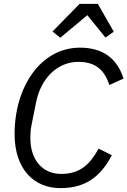

<svg xmlns="http://www.w3.org/2000/svg" viewBox="-20 -955 655 987"><path d="M389 -935 250 -793 290 -761 429 -877 522 -762 565 -792 483 -935ZM290 12C414 12 494 -41 555 -157L487 -191C442 -110 392 -61 295 -61C195 -61 136 -136 136 -246C136 -266 137 -287 142 -312L165 -427C190 -554 276 -637 383 -637C470 -637 517 -596 542 -518L615 -551C581 -659 504 -710 391 -710C189 -710 55 -508 55 -266C55 -86 154 12 290 12Z"/></svg>

Font: Braiins Sans
Style: Italic
Weight: 400
Italic angle: -11.31°
Designer: Mike Abbink, Paul van der Laan, Pieter van Rosmalen, Jiri Chlebus, Lubos Buracinsky
Foundry: Bold Monday, Sudetype
Version: Version 1.000;hotconv 1.0.109;makeotfexe 2.5.65596